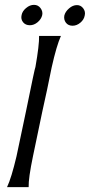

<svg xmlns="http://www.w3.org/2000/svg" viewBox="-20 -771 370 791"><path d="M141 -623H231Q213 -583 193 -494Q187 -463 174 -401.5Q161 -340 154 -310Q148 -279 135 -219Q122 -159 116 -128Q97 -37 98 0H9Q27 -38 48 -127L87 -312Q124 -494 126 -495Q142 -586 141 -623ZM329 -707Q326 -690 311 -677.5Q296 -665 279 -665Q261 -665 251.5 -677.5Q242 -690 245 -707Q249 -723 264.5 -736.5Q280 -750 297 -750Q313 -750 323 -736.5Q333 -723 329 -707ZM154 -709Q150 -692 135 -679.5Q120 -667 103 -667Q85 -667 75 -679.5Q65 -692 69 -709Q72 -725 87.5 -738Q103 -751 120 -751Q137 -751 147 -737.5Q157 -724 154 -709Z"/></svg>

Font: GFS Neohellenic Rg
Style: Italic
Weight: 400
Italic angle: -12°
Designer: Takis Katsoulidis and George D. Matthiopoulos
Foundry: Takis Katsoulidis and George D. Matthiopoulos
Version: Version 1.0